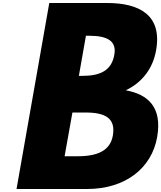

<svg xmlns="http://www.w3.org/2000/svg" viewBox="-20 -1258 1073 1278"><path d="M308 -1238 90 0H560C817 0 990 -141 1026 -345C1061 -544 966 -630 817 -657C932 -711 999 -809 1019 -923C1061 -1159 906 -1238 693 -1238ZM505 -753 552 -1020H575C699 -1020 757 -982 741 -894C723 -790 650 -753 528 -753ZM410 -218 462 -509H551C685 -509 751 -468 731 -355C714 -258 633 -218 499 -218Z"/></svg>

Font: Hussar Dziwak
Style: Kur
Weight: 400
Version: Version 1.022